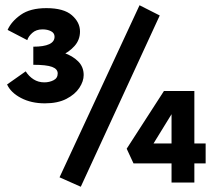

<svg xmlns="http://www.w3.org/2000/svg" viewBox="-20 -696 819 732"><path d="M151 -469V-506Q190 -506 223.5 -494.5Q257 -483 278 -462Q299 -441 299 -410Q299 -386 282.5 -361Q266 -336 233 -319Q200 -302 151 -302Q99 -302 60 -322.5Q21 -343 7 -374L78 -424Q90 -405 108 -393.5Q126 -382 149 -382Q168 -382 184 -390Q200 -398 200 -416Q200 -433 178.5 -441Q157 -449 107 -449V-518Q147 -518 167.5 -527.5Q188 -537 188 -556Q188 -570 174.5 -577Q161 -584 142 -584Q118 -584 103 -570.5Q88 -557 84 -543L9 -582Q23 -614 59 -639.5Q95 -665 157 -665Q223 -665 254 -638Q285 -611 285 -576Q285 -544 264 -520.5Q243 -497 212 -483.5Q181 -470 151 -469ZM288 16 207 -20 512 -676 589 -637ZM463 -129 605 -349H721V0H634V-327L673 -324L545 -116L500 -149H764V-73H489Z"/></svg>

Font: Ysabeau SC ExtraBold
Style: Regular
Weight: 800
Designer: Christian Thalmann (Catharsis Fonts)
Version: Version 2.001;gftools[0.9.30]; featfreeze: smcp